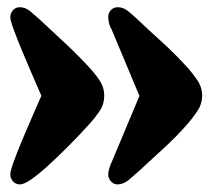

<svg xmlns="http://www.w3.org/2000/svg" viewBox="-20 -499 574 519"><path d="M526.4 -240.2Q526.4 -217.8 513.2 -198.2Q500 -178.7 485.8 -162.6Q455.6 -128.4 421.6 -97.4Q387.7 -66.4 354 -35.2Q343.8 -25.9 328.6 -13.2Q313.5 -0.5 298.3 -0.5Q287.1 -0.5 279.8 -8.8Q272.5 -17.1 272.5 -27.8Q272.5 -34.7 276.1 -46.1Q279.8 -57.6 283.2 -63.5V-64L356.9 -239.7L282.7 -417V-418Q277.8 -424.8 275.1 -434.8Q272.5 -444.8 272.5 -452.6Q272.5 -463.9 279.8 -471.7Q287.1 -479.5 298.3 -479.5Q312.5 -479.5 324.5 -470.2Q336.4 -460.9 345.7 -452.1Q380.9 -418.9 417 -386.2Q453.1 -353.5 485.8 -317.4Q500.5 -301.3 513.4 -282.2Q526.4 -263.2 526.4 -240.2ZM261.7 -240.2Q261.7 -216.8 248.8 -198Q235.8 -179.2 220.7 -162.6Q212.4 -153.3 194.1 -134Q175.8 -114.7 152.8 -92Q129.9 -69.3 106.7 -48.3Q83.5 -27.3 64 -13.9Q44.4 -0.5 33.7 -0.5Q22.5 -0.5 15.1 -8.8Q7.8 -17.1 7.8 -27.8Q7.8 -36.1 16.6 -60.8Q25.4 -85.4 39.1 -118.2Q52.7 -150.9 66.9 -183.3Q81.1 -215.8 91.8 -240.2Q81.1 -264.6 66.9 -297.4Q52.7 -330.1 39.3 -362.5Q25.9 -395 16.8 -419.7Q7.8 -444.3 7.8 -452.1Q7.8 -463.4 15.1 -471.4Q22.5 -479.5 33.7 -479.5Q49.3 -479.5 63.7 -467Q78.1 -454.6 88.9 -444.8Q122.6 -413.6 156 -382.3Q189.5 -351.1 220.7 -317.4Q235.8 -301.3 248.8 -282.2Q261.7 -263.2 261.7 -240.2Z"/></svg>

Font: Caprasimo
Style: Regular
Weight: 400
Designer: The DocRepair Project, Phaedra Charles, Flavia Zimbardi
Foundry: Google
Version: Version 1.001